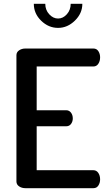

<svg xmlns="http://www.w3.org/2000/svg" viewBox="-20 -985 563 1005"><path d="M172 -637V-408H326Q342 -408 351.5 -395.5Q361 -383 361 -365Q361 -349 352 -336.5Q343 -324 326 -324H172V-94H469Q485 -94 494.5 -80Q504 -66 504 -46Q504 -28 495 -14Q486 0 469 0H113Q94 0 80 -9.5Q66 -19 66 -35V-696Q66 -712 80 -721.5Q94 -731 113 -731H469Q486 -731 495 -717Q504 -703 504 -685Q504 -665 494.5 -651Q485 -637 469 -637ZM350 -965H411Q411 -915 372 -877Q333 -839 284 -839Q234 -839 195.5 -876.5Q157 -914 157 -965H217Q217 -933 237.5 -910.5Q258 -888 284 -888Q310 -888 330 -910.5Q350 -933 350 -965Z"/></svg>

Font: Dosis
Style: SemiBold
Weight: 600
Designer: Edgar Tolentino, Pablo Impallari, Igino Marini
Foundry: Edgar Tolentino, Pablo Impallari, Igino Marini
Version: Version 1.007